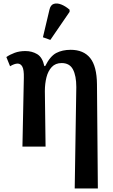

<svg xmlns="http://www.w3.org/2000/svg" viewBox="-20 -830 639 1087"><path d="M403 237 412 -337Q412 -401 393 -437Q374 -473 329 -473Q294 -473 273 -450.5Q252 -428 243 -392Q234 -356 234 -314L238 0H107L115 -390Q116 -435 106.5 -452.5Q97 -470 80 -470Q62 -470 37 -455L16 -507Q36 -521 63 -531Q90 -541 124 -541Q161 -541 190.5 -523.5Q220 -506 231 -456H236Q264 -512 298.5 -530Q333 -548 380 -548Q453 -548 490.5 -501.5Q528 -455 529 -353L534 237ZM265 -604 223 -619 260 -775Q266 -802 284.5 -808Q303 -814 327 -804.5Q351 -795 374 -775V-763Z"/></svg>

Font: Noto Serif SemiCondensed SemiBold
Style: Regular
Weight: 600
Width: 4
Designer: Monotype Design Team
Foundry: Monotype Imaging Inc.
Version: Version 2.013; ttfautohint (v1.8.4.7-5d5b)